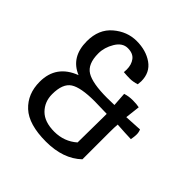

<svg xmlns="http://www.w3.org/2000/svg" viewBox="-178 -795 950 950"><g transform="rotate(45 297.0 -320.0)"><path d="M404 -530Q404 -523 402 -507Q376 -499 355.5 -499Q335 -499 311 -501Q312 -508 312 -520Q312 -554 295 -576.5Q278 -599 241 -599Q204 -599 180 -559Q156 -519 156 -477Q156 -403 198 -377.5Q240 -352 342 -352Q375 -352 393 -353L388 -426Q413 -434 440.5 -434Q468 -434 486 -430L477 -352Q498 -353 568 -357Q574 -343 574 -328Q574 -313 570 -291Q532 -292 473 -296Q471 -277 471 -238V-51Q402 15 281.5 15Q161 15 105.5 -36.5Q50 -88 50 -173Q50 -289 163 -332Q73 -369 73 -480Q73 -563 127 -609Q181 -655 247 -655Q313 -655 358.5 -623Q404 -591 404 -530ZM395 -93 397 -275V-295Q333 -297 311 -297Q214 -297 175.5 -272Q137 -247 137 -173Q137 -120 172 -84.5Q207 -49 276 -49Q345 -49 395 -93Z"/></g></svg>

Font: Port Lligat Sans
Style: Regular
Weight: 400
Designer: Dario Muhafara, Eduardo Rodriguez Tunni
Foundry: Tipo
Version: Version 1.002